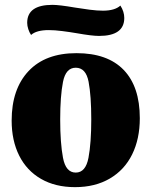

<svg xmlns="http://www.w3.org/2000/svg" viewBox="-20 -749 624 791"><path d="M556 -262Q556 -177 524.5 -113Q493 -49 432.5 -13.5Q372 22 289 22Q208 22 149 -12Q90 -46 59 -108Q28 -170 28 -252Q28 -382 97.5 -456Q167 -530 295 -530Q423 -530 489.5 -461Q556 -392 556 -262ZM356 -257Q356 -354 345 -412Q334 -470 292 -470Q251 -470 239.5 -411.5Q228 -353 228 -257Q228 -160 239.5 -99Q251 -38 292 -38Q333 -38 344.5 -99Q356 -160 356 -257ZM492 -675Q492 -601 388 -601Q359 -601 297 -612Q268 -617 236.5 -621Q205 -625 181 -625Q130 -625 108 -605Q101 -615 96.5 -629Q92 -643 92 -655Q92 -729 196 -729Q224 -729 288 -718Q318 -713 349.5 -709Q381 -705 404 -705Q453 -705 476 -726Q492 -701 492 -675Z"/></svg>

Font: Sansita ExtraBold
Style: Regular
Weight: 800
Designer: Pablo Cosgaya
Foundry: Omnibus-Type
Version: Version 1.006